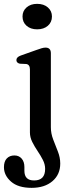

<svg xmlns="http://www.w3.org/2000/svg" viewBox="-45 -718 368 972"><path d="M143 -569.5Q110 -569.5 89.5 -587.5Q69 -605.5 69 -634.5Q69 -662.5 89.5 -680.5Q110 -698.5 143 -698.5Q176.5 -698.5 197.2 -680.5Q218 -662.5 218 -634.5Q218 -605.5 197.2 -587.5Q176.5 -569.5 143 -569.5ZM212.5 -74Q212.5 -42.5 224.2 -12Q236 18.5 248 49Q260 79.5 260 110Q260 165.5 220.5 199.2Q181 233 115 233Q47 233 11 201.5Q-25 170 -25 128.5Q-25 99 -10.5 84Q4 69 28 69Q51 69 64.8 85Q78.5 101 78.5 127.5V146.5Q78.5 196 128 195.5Q183.5 195.5 183.5 137Q183.5 114 172 91.5Q160.5 69 145.2 46.5Q130 24 118.2 0.5Q106.5 -23 106.5 -47.5V-366.5Q106.5 -391 88 -394L55.5 -395.5Q38 -399.5 38 -414Q38 -429 60.5 -437L139.5 -465Q155 -470.5 165.8 -473.8Q176.5 -477 185.5 -477Q212.5 -477 212.5 -448.5Z"/></svg>

Font: Fraunces 9pt S050
Style: Regular
Weight: 400
Version: Version 1.000; ttfautohint (v1.8.3)